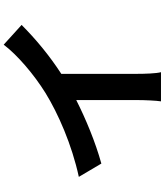

<svg xmlns="http://www.w3.org/2000/svg" viewBox="54 -902 892 1040"><g transform="rotate(-90 500.0 -382.0)"><path d="M620 -496C719 -560 809 -635 885 -711L778 -808C722 -734 618 -645 517 -582C405 -513 237 -439 62 -401L134 -279C250 -311 375 -363 478 -415V-87C478 -43 475 20 471 44H629C622 19 620 -43 620 -87Z"/></g></svg>

Font: Noto Sans Mono CJK JP Bold
Style: Regular
Weight: 700
Designer: Ryoko NISHIZUKA (kana & ideographs); Paul D. Hunt (Latin, Greek & Cyrillic); Wenlong ZHANG (bopomofo); Sandoll Communica
Foundry: Adobe Systems Incorporated
Version: Version 1.004;PS 1.004;hotconv 1.0.82;makeotf.lib2.5.63406